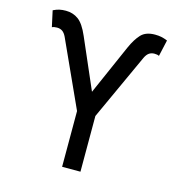

<svg xmlns="http://www.w3.org/2000/svg" viewBox="-109 -835 883 933"><g transform="rotate(15 333.0 -368.5)"><path d="M286.6 0V-280.3L134.8 -613.8Q126.5 -631.3 115.2 -639.2Q104 -647 87.9 -647Q81.5 -647 74.2 -645.8Q66.9 -644.5 63 -642.1L45.4 -722.7Q62 -731 76.4 -734.1Q90.8 -737.3 108.4 -737.3Q144.5 -737.3 171.9 -717.3Q199.2 -697.3 223.1 -641.6L332.5 -389.6L443.4 -641.6Q463.9 -687.5 487.5 -712.4Q511.2 -737.3 557.1 -737.3Q574.7 -737.3 589.1 -734.4Q603.5 -731.4 620.1 -724.6L601.6 -642.1Q598.6 -644.5 591.8 -645.8Q585 -647 578.1 -647Q562.5 -647 551.3 -639.2Q540 -631.3 531.7 -613.8L378.9 -280.3V0Z"/></g></svg>

Font: Inter 16pt
Style: Regular
Weight: 400
Version: Version 4.001;git-66647c0bb